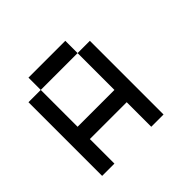

<svg xmlns="http://www.w3.org/2000/svg" viewBox="-191 -1129 1382 1382"><g transform="rotate(-45 500.0 -437.5)"><path d="M250 -875H625V-750H250ZM625 -750H750V0H625V-250H250V0H125V-750H250V-375H625Z"/></g></svg>

Font: Dogica
Style: Regular
Weight: 400
Monospace: yes
Designer: Roberto Mocci
Version: Version 001.012